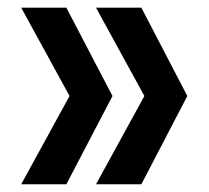

<svg xmlns="http://www.w3.org/2000/svg" viewBox="-20 -540 543 500"><path d="M467.8 -290 348.1 -60.1H230L356 -290L230 -520H348.1ZM35.2 -60.1 161.1 -290 35.2 -520H152.8L272.9 -290L152.8 -60.1Z"/></svg>

Font: TASA Explorer SemiBold
Style: Regular
Weight: 600
Designer: Weizhong Zhang
Foundry: Local Remote
Version: Version 1.000;Glyphs 3.1.2 (3151)